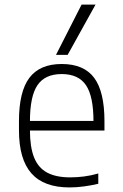

<svg xmlns="http://www.w3.org/2000/svg" viewBox="-20 -810 540 840"><path d="M284 10Q172 10 117.5 -51.5Q63 -113 63 -240V-280Q63 -409 108.5 -469.5Q154 -530 250 -530Q347 -530 392 -469.5Q437 -409 437 -280V-239H87V-281H403L389 -265V-279Q389 -389 356 -437.5Q323 -486 250 -486Q177 -486 144 -437.5Q111 -389 111 -279V-241Q111 -167 129 -121.5Q147 -76 186 -55Q225 -34 287 -34Q317 -34 348 -38Q379 -42 410 -51V-6Q381 1 348 5.5Q315 10 284 10ZM276 -570H225L337 -790H398Z"/></svg>

Font: M PLUS 1 Code Light
Style: Regular
Weight: 300
Designer: Coji Morishita
Foundry: UNDERFOREST DESIGN
Version: Version 1.002